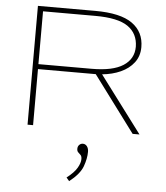

<svg xmlns="http://www.w3.org/2000/svg" viewBox="-59 -676 869 1003"><g transform="rotate(5 375.0 -174.0)"><path d="M99 0V-623H400Q532 -623 594 -579Q656 -535 656 -455Q656 -408 630 -374Q604 -340 560.5 -320.5Q517 -301 464 -296L686 0H650L431 -294H128V0ZM128 -320H407Q518 -320 572.5 -355.5Q627 -391 627 -455Q626 -524 573.5 -560.5Q521 -597 402 -597H128ZM341 275 326 257Q364 228 379.5 201.5Q395 175 395 155Q395 140 388.5 133.5Q382 127 375.5 121Q369 115 369 103Q369 90 377 82Q385 74 396 74Q409 74 417.5 85Q426 96 426 114Q426 149 411 190.5Q396 232 341 275Z"/></g></svg>

Font: Inconsolata ExtraExpanded ExtraLight
Style: Regular
Weight: 200
Width: 8
Monospace: yes
Designer: Raph Levien, Cyreal, Brenton Simpson
Foundry: Raph Levien, Cyreal, Google
Version: Version 3.100; ttfautohint (v1.8.4.7-5d5b)